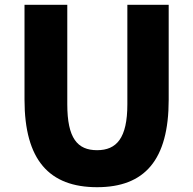

<svg xmlns="http://www.w3.org/2000/svg" viewBox="-20 -765 803 799"><path d="M384 14C582 14 682 -99 682 -350V-745H510V-331C510 -190 465 -140 384 -140C302 -140 260 -190 260 -331V-745H82V-350C82 -99 185 14 384 14Z"/></svg>

Font: Noto Sans CJK TC Black
Style: Regular
Weight: 900
Designer: Ryoko NISHIZUKA 西塚涼子 (kana, bopomofo & ideographs); Paul D. Hunt (Latin, Greek & Cyrillic); Sandoll Communications 산돌커뮤니
Foundry: Adobe
Version: Version 2.004;hotconv 1.0.118;makeotfexe 2.5.65603